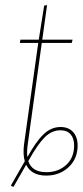

<svg xmlns="http://www.w3.org/2000/svg" viewBox="-20 -672 321 745"><path d="M214.8 -179.2Q246.1 -179.2 263.7 -159.7Q281.2 -140.1 281.2 -107.4Q281.2 -56.2 246.3 -23.4Q211.4 9.3 159.2 9.3Q102.1 9.3 81.5 -32.7L32.2 53.2L22 48.3L76.2 -46.4Q68.4 -72.8 73.2 -111.3L128.4 -505.4H57.1L59.1 -518.1H130.4L151.4 -650.4L162.6 -651.9L144 -518.1H261.7L258.3 -505.4H142.1L87.4 -110.4Q83.5 -81.5 86.4 -62.5Q118.7 -121.6 148.4 -150.4Q178.2 -179.2 214.8 -179.2ZM159.7 -3.9Q206.1 -3.9 236.8 -32Q267.6 -60.1 267.6 -107.4Q267.6 -135.3 253.9 -150.9Q240.2 -166.5 214.4 -166.5Q180.7 -166.5 153.1 -138.9Q125.5 -111.3 89.8 -46.9Q104 -3.9 159.7 -3.9Z"/></svg>

Font: Fira Sans Compressed Hair
Style: Italic
Weight: 100
Width: 3
Italic angle: -8°
Designer: Carrois Corporate & Edenspiekermann AG
Foundry: Carrois Corporate GbR & Edenspiekermann AG
Version: Version 4.203;PS 004.203;hotconv 1.0.88;makeotf.lib2.5.64775